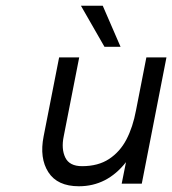

<svg xmlns="http://www.w3.org/2000/svg" viewBox="-20 -640 600 669"><path d="M132 -165 186 -440H256L202 -165Q193 -121 207.5 -91Q222 -61 266 -61Q322 -61 360 -86Q398 -111 420.5 -154Q443 -197 454 -256L490 -440H560L474 0H404L419 -75Q386 -33 345 -12Q304 9 255 9Q180 9 148.5 -40Q117 -89 132 -165ZM262 -620H338L400 -477H344Z"/></svg>

Font: Teachers[wght] Italic
Style: Regular
Weight: 400
Designer: Alfredo Marco Pradil & Chank Diesel
Version: Version 1.000;Glyphs 3.1.2 (3151)